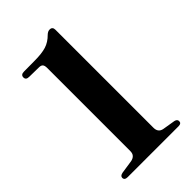

<svg xmlns="http://www.w3.org/2000/svg" viewBox="-221 -795 868 868"><g transform="rotate(-45 212.5 -361.0)"><path d="M60.5 -635.5Q40 -635.5 40 -652Q40 -669 61 -669L128 -669.5Q175 -669.5 203 -678.2Q231 -687 254.5 -711Q265.5 -721.5 277 -721.5Q295 -721.5 295 -702V-75.5Q295 -45 323 -40L383.5 -30Q398.5 -26.5 398.5 -14.5Q398.5 0 380.5 0H55Q35 0 35 -15Q35 -27 52.5 -30.5L116 -40Q130 -42.5 138.2 -50.8Q146.5 -59 146.5 -75.5V-606Q146.5 -622 140.8 -628.2Q135 -634.5 122.5 -634.5Z"/></g></svg>

Font: Fraunces 72pt S000 SemiBold
Style: Regular
Weight: 600
Version: Version 1.000; ttfautohint (v1.8.3)